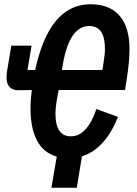

<svg xmlns="http://www.w3.org/2000/svg" viewBox="-20 -730 640 900"><path d="M405 -710C243 -710 177 -549 145 -402H109L128 -516H33L13 -396C4 -339 20 -306 70 -307L129 -308C126 -281 123 -251 123 -223C123 -103 160 -20 246 4L221 150H340L364 3C438 -20 495 -86 533 -182L432 -219C404 -137 365 -91 312 -91C266 -91 240 -124 240 -197C240 -215 242 -239 249 -276L255 -308H566L574 -359C583 -414 587 -462 587 -502C587 -616 540 -710 405 -710ZM398 -608C454 -608 472 -564 472 -499C472 -484 469 -461 466 -441L460 -402H270L275 -430C295 -548 337 -608 398 -608Z"/></svg>

Font: IBM Plex Mono SmBld
Style: Italic
Weight: 600
Italic angle: -9.5°
Monospace: yes
Designer: Mike Abbink, Paul van der Laan, Pieter van Rosmalen
Foundry: Bold Monday
Version: Version 2.004